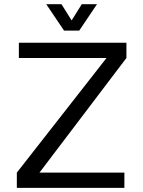

<svg xmlns="http://www.w3.org/2000/svg" viewBox="-20 -904 689 924"><path d="M588.4 -698.2V-625L169.9 -73.2H578.6V0H61V-73.2L492.7 -625H70.8V-698.2ZM202.6 -883.8H275.9L324.7 -805.7L373.5 -883.8H446.8L361.3 -756.8H288.1Z"/></svg>

Font: Sansation
Style: Regular
Weight: 400
Designer: Bernd Montag
Version: Version 1.301